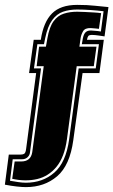

<svg xmlns="http://www.w3.org/2000/svg" viewBox="-87 -659 464 786"><path d="M19 107Q4 107 -18.5 104.5Q-41 102 -67 97L-51 -26H-5Q6 -26 12 -29.5Q18 -33 20 -50L61 -360H32L51 -496H80Q91 -569 126 -604Q161 -639 229 -639Q271 -639 301.5 -635.5Q332 -632 357 -630L341 -510Q334 -511 317.5 -513.5Q301 -516 290 -516Q278 -516 274.5 -511.5Q271 -507 269 -496H338L320 -360H251L213 -85Q199 18 147 62.5Q95 107 19 107ZM19 89Q88 89 135.5 47.5Q183 6 196 -88L235 -379H305L318 -478H248L252 -501Q256 -521 264.5 -528Q273 -535 288 -534Q303 -533 306.5 -532.5Q310 -532 312.5 -532Q315 -532 326 -530L337 -613Q313 -616 283.5 -618Q254 -620 229 -620Q197 -620 171 -611Q145 -602 126.5 -576.5Q108 -551 98 -503L93 -478H66L52 -379H81L36 -37Q35 -24 26 -15.5Q17 -7 3 -7H-35L-46 81Q-29 84 -12 86.5Q5 89 19 89ZM-37 73 -27 2H0Q39 2 45 -36L92 -388H63L73 -468H101L107 -502Q115 -548 132 -571.5Q149 -595 174 -603Q199 -611 229 -611Q241 -611 259.5 -610Q278 -609 297 -608Q316 -607 327 -605L318 -541Q311 -542 303.5 -542.5Q296 -543 285 -544Q261 -545 253 -531Q245 -517 243 -503L238 -468H308L297 -388H227L187 -89Q177 -16 144.5 23.5Q112 63 65 74Q18 85 -37 73Z"/></svg>

Font: Alumni Sans Collegiate One SC
Style: Italic
Weight: 400
Italic angle: -8°
Designer: Robert E. Leuschke
Foundry: Robert E. Leuschke
Version: Version 1.100